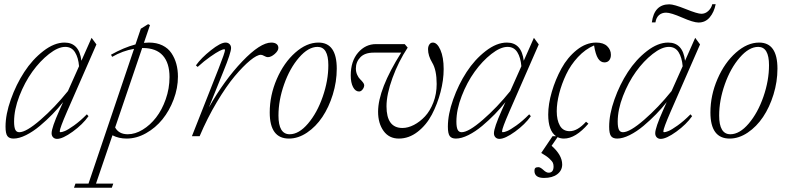

<svg xmlns="http://www.w3.org/2000/svg" viewBox="-20 -647 3744 912"><path d="M44.4 11.2Q23.9 11.2 15.1 -0.7Q6.3 -12.7 6.3 -45.4Q6.3 -104 31.5 -174.8Q56.6 -245.6 95.2 -304.9Q133.8 -364.3 185.8 -404.5Q237.8 -444.8 286.6 -444.8Q356.4 -444.8 366.7 -358.4L415 -467.3L438 -436L298.3 -116.7Q263.7 -37.1 263.7 -22.9Q263.7 -19 267.1 -19Q274.4 -19 288.3 -24.7Q302.2 -30.3 331.5 -51Q360.8 -71.8 392.6 -104L400.4 -95.2Q373 -56.2 325.4 -21.7Q277.8 12.7 251 12.7Q239.7 12.7 232.4 5.4Q225.1 -2 225.1 -14.2Q225.1 -40 262.7 -124L279.8 -162.1Q256.8 -132.8 229.2 -104.5Q201.7 -76.2 169.4 -49.1Q137.2 -22 104 -5.4Q70.8 11.2 44.4 11.2ZM46.9 -69.3Q46.9 -43.5 52.5 -31.2Q58.1 -19 71.8 -19Q104.5 -19 172.4 -77.9Q240.2 -136.7 302.7 -214.4L355.5 -332.5Q352.1 -373.5 336.2 -398.9Q320.3 -424.3 290 -424.3Q255.9 -424.3 212.9 -390.6Q169.9 -356.9 133.5 -306.4Q97.2 -255.9 72 -190.9Q46.9 -126 46.9 -69.3Z M581.5 11.2Q543.9 11.2 514.2 -4.4L436 225.1H518.1L511.2 244.6H331.5L338.4 225.1H400.4L616.7 -415Q563.5 -406.2 512.7 -377L507.3 -387.2Q568.4 -421.4 623.5 -436L648.9 -510.7L683.6 -532.2L692.4 -527.8L663.6 -443.4Q675.8 -444.8 688 -444.8Q724.1 -444.8 751.5 -431.4Q778.8 -418 794.4 -394.5Q810.1 -371.1 817.6 -343.3Q825.2 -315.4 825.2 -283.2Q825.2 -228.5 804.9 -174.8Q784.7 -121.1 751.7 -80.3Q718.8 -39.6 673.6 -14.2Q628.4 11.2 581.5 11.2ZM658.2 -418.9H655.3L526.9 -41.5Q544.4 -9.3 586.9 -9.3Q622.1 -9.3 657.7 -31Q693.4 -52.7 721.4 -88.9Q749.5 -125 767.3 -175.8Q785.2 -226.6 785.2 -280.8Q785.2 -347.7 753.4 -383.3Q721.7 -418.9 658.2 -418.9Z M891.6 0 1018.6 -321.8Q1048.8 -398.4 1048.8 -409.7Q1048.8 -413.1 1044.4 -413.1Q1038.6 -413.1 1022.9 -405.3Q1007.3 -397.5 978.3 -377.2Q949.2 -356.9 918.9 -329.1L910.6 -336.4Q935.5 -371.6 981.7 -408.2Q1027.8 -444.8 1051.3 -444.8Q1063 -444.8 1070.3 -437.5Q1077.6 -430.2 1077.6 -418.9Q1077.6 -397 1041.5 -308.6L972.2 -136.7Q1045.9 -266.6 1131.1 -355.7Q1216.3 -444.8 1268.6 -444.8Q1284.2 -444.8 1293.2 -438.2Q1302.2 -431.6 1302.2 -419.4Q1302.2 -405.8 1284.9 -390.6Q1267.6 -375.5 1252 -375.5Q1245.1 -375.5 1235.8 -380.9Q1225.6 -386.7 1219.2 -386.7Q1200.7 -386.7 1167.7 -359.6Q1134.8 -332.5 1095 -285.2Q1055.2 -237.8 1010 -162.1Q964.8 -86.4 928.2 0Z M1352.5 11.2Q1261.2 11.2 1261.2 -112.8Q1261.2 -194.3 1294.9 -272Q1328.6 -349.6 1382.6 -397.2Q1436.5 -444.8 1492.7 -444.8Q1579.6 -444.8 1579.6 -320.8Q1579.6 -258.8 1560.8 -198Q1542 -137.2 1511.2 -91.3Q1480.5 -45.4 1438.5 -17.1Q1396.5 11.2 1352.5 11.2ZM1356 -9.3Q1399.9 -9.3 1443.1 -60.1Q1486.3 -110.8 1512.9 -187.5Q1539.6 -264.2 1539.6 -337.4Q1539.6 -424.3 1488.3 -424.3Q1444.3 -424.3 1400.4 -373.5Q1356.4 -322.8 1329.6 -246.6Q1302.7 -170.4 1302.7 -98.1Q1302.7 -9.3 1356 -9.3Z M1874.5 11.2Q1828.1 11.2 1802 -24.9Q1775.9 -61 1775.9 -116.2Q1775.9 -223.1 1885.7 -397H1754.9Q1712.9 -397 1691.7 -375Q1670.4 -353 1670.4 -321.8Q1670.4 -305.7 1676.5 -292Q1682.6 -278.3 1690.2 -271Q1697.8 -263.7 1703.9 -255.9Q1710 -248 1710 -242.7Q1710 -231.9 1702.4 -222.2Q1694.8 -212.4 1685.5 -212.4Q1668 -212.4 1657 -233.4Q1646 -254.4 1646 -288.6Q1646 -356.4 1680.9 -397Q1715.8 -437.5 1766.1 -437.5H1902.3L1916.5 -420.9Q1872.6 -354.5 1844.2 -276.6Q1815.9 -198.7 1815.9 -142.1Q1815.9 -39.1 1891.6 -39.1Q1918 -39.1 1946.3 -53.7Q1974.6 -68.4 1998.8 -94.2Q2022.9 -120.1 2038.6 -160.6Q2054.2 -201.2 2054.2 -248Q2054.2 -314 2033.2 -349.1Q2013.2 -382.3 2013.2 -413.1Q2013.2 -426.3 2019.3 -435.5Q2025.4 -444.8 2036.1 -444.8Q2056.6 -444.8 2072 -409.9Q2087.4 -375 2087.4 -318.8Q2087.4 -266.6 2072.5 -209.7Q2057.6 -152.8 2031.5 -103Q2005.4 -53.2 1963.9 -21Q1922.4 11.2 1874.5 11.2Z M2145.5 11.2Q2125 11.2 2116.2 -0.7Q2107.4 -12.7 2107.4 -45.4Q2107.4 -104 2132.6 -174.8Q2157.7 -245.6 2196.3 -304.9Q2234.9 -364.3 2286.9 -404.5Q2338.9 -444.8 2387.7 -444.8Q2457.5 -444.8 2467.8 -358.4L2516.1 -467.3L2539.1 -436L2399.4 -116.7Q2364.7 -37.1 2364.7 -22.9Q2364.7 -19 2368.2 -19Q2375.5 -19 2389.4 -24.7Q2403.3 -30.3 2432.6 -51Q2461.9 -71.8 2493.7 -104L2501.5 -95.2Q2474.1 -56.2 2426.5 -21.7Q2378.9 12.7 2352.1 12.7Q2340.8 12.7 2333.5 5.4Q2326.2 -2 2326.2 -14.2Q2326.2 -40 2363.8 -124L2380.9 -162.1Q2357.9 -132.8 2330.3 -104.5Q2302.7 -76.2 2270.5 -49.1Q2238.3 -22 2205.1 -5.4Q2171.9 11.2 2145.5 11.2ZM2147.9 -69.3Q2147.9 -43.5 2153.6 -31.2Q2159.2 -19 2172.9 -19Q2205.6 -19 2273.4 -77.9Q2341.3 -136.7 2403.8 -214.4L2456.5 -332.5Q2453.1 -373.5 2437.3 -398.9Q2421.4 -424.3 2391.1 -424.3Q2356.9 -424.3 2314 -390.6Q2271 -356.9 2234.6 -306.4Q2198.2 -255.9 2173.1 -190.9Q2147.9 -126 2147.9 -69.3Z M2658.7 11.2Q2642.1 11.2 2628.4 4.4L2600.1 45.4Q2650.4 89.8 2650.4 134.3Q2650.4 162.6 2627.2 180.4Q2604 198.2 2564 198.2Q2518.6 198.2 2518.6 164.1Q2518.6 154.8 2522.9 150.9Q2527.3 147 2537.6 147Q2546.4 147 2561 160.2Q2574.7 173.3 2585.9 173.3Q2609.4 173.3 2609.4 144Q2609.4 134.3 2606.4 127Q2603.5 119.6 2590.1 106.9Q2576.7 94.2 2550.8 79.6L2604.5 0H2621.1Q2584 -26.4 2584 -103Q2584 -152.3 2601.1 -210.9Q2618.2 -269.5 2647 -322Q2675.8 -374.5 2719.7 -409.7Q2763.7 -444.8 2812 -444.8Q2846.2 -444.8 2864 -427.7Q2881.8 -410.6 2881.8 -386.7Q2881.8 -370.6 2873.8 -360.6Q2865.7 -350.6 2851.1 -350.6Q2832.5 -350.6 2820.6 -369.6Q2808.6 -388.7 2801.8 -431.2Q2760.3 -413.6 2725.3 -376Q2690.4 -338.4 2669.2 -293.5Q2647.9 -248.5 2636.2 -202.9Q2624.5 -157.2 2624.5 -118.7Q2624.5 -76.7 2639.4 -50.3Q2654.3 -23.9 2686 -23.9Q2723.1 -23.9 2763.7 -68.8L2774.9 -59.6Q2713.9 11.2 2658.7 11.2Z M3297.9 -540Q3273.9 -540 3220.2 -563.5Q3166.5 -586.9 3144 -586.9Q3123.5 -586.9 3110.1 -575Q3096.7 -563 3093.3 -540.5H3076.2Q3087.4 -626.5 3159.2 -626.5Q3181.6 -626.5 3237.3 -604Q3293 -581.5 3311.5 -581.5Q3330.1 -581.5 3344.5 -595Q3358.9 -608.4 3363.3 -627H3379.4Q3372.1 -589.4 3351.3 -564.7Q3330.6 -540 3297.9 -540ZM2911.6 11.2Q2891.1 11.2 2882.3 -0.7Q2873.5 -12.7 2873.5 -45.4Q2873.5 -104 2898.7 -174.8Q2923.8 -245.6 2962.4 -304.9Q3001 -364.3 3053 -404.5Q3105 -444.8 3153.8 -444.8Q3223.6 -444.8 3233.9 -358.4L3282.2 -467.3L3305.2 -436L3165.5 -116.7Q3130.9 -37.1 3130.9 -22.9Q3130.9 -19 3134.3 -19Q3141.6 -19 3155.5 -24.7Q3169.4 -30.3 3198.7 -51Q3228 -71.8 3259.8 -104L3267.6 -95.2Q3240.2 -56.2 3192.6 -21.7Q3145 12.7 3118.2 12.7Q3106.9 12.7 3099.6 5.4Q3092.3 -2 3092.3 -14.2Q3092.3 -40 3129.9 -124L3147 -162.1Q3124 -132.8 3096.4 -104.5Q3068.8 -76.2 3036.6 -49.1Q3004.4 -22 2971.2 -5.4Q2938 11.2 2911.6 11.2ZM2914.1 -69.3Q2914.1 -43.5 2919.7 -31.2Q2925.3 -19 2939 -19Q2971.7 -19 3039.6 -77.9Q3107.4 -136.7 3169.9 -214.4L3222.7 -332.5Q3219.2 -373.5 3203.4 -398.9Q3187.5 -424.3 3157.2 -424.3Q3123 -424.3 3080.1 -390.6Q3037.1 -356.9 3000.7 -306.4Q2964.4 -255.9 2939.2 -190.9Q2914.1 -126 2914.1 -69.3Z M3445.8 11.2Q3354.5 11.2 3354.5 -112.8Q3354.5 -194.3 3388.2 -272Q3421.9 -349.6 3475.8 -397.2Q3529.8 -444.8 3585.9 -444.8Q3672.9 -444.8 3672.9 -320.8Q3672.9 -258.8 3654.1 -198Q3635.3 -137.2 3604.5 -91.3Q3573.7 -45.4 3531.7 -17.1Q3489.7 11.2 3445.8 11.2ZM3449.2 -9.3Q3493.2 -9.3 3536.4 -60.1Q3579.6 -110.8 3606.2 -187.5Q3632.8 -264.2 3632.8 -337.4Q3632.8 -424.3 3581.5 -424.3Q3537.6 -424.3 3493.7 -373.5Q3449.7 -322.8 3422.9 -246.6Q3396 -170.4 3396 -98.1Q3396 -9.3 3449.2 -9.3Z"/></svg>

Font: Elstob ExtraLight
Style: Italic
Weight: 200
Italic angle: -20°
Designer: Peter S. Baker
Version: Version 1.015